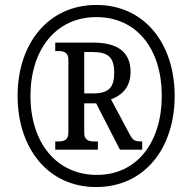

<svg xmlns="http://www.w3.org/2000/svg" viewBox="-20 -745 776 775"><path d="M368 10C563 10 685 -146 685 -358C685 -568 564 -725 369 -725C174 -725 51 -568 51 -358C51 -149 172 10 368 10ZM371 -39C208 -39 103 -169 103 -358C103 -544 205 -676 369 -676C533 -676 633 -546 633 -358C633 -172 534 -39 371 -39ZM203 -141H375V-174H362C340 -174 320 -178 320 -209V-328H368L464 -141H554V-174C525 -174 517 -178 505 -200L428 -344C469 -359 507 -390 507 -455C507 -533 457 -573 357 -573H203V-539H214C236 -539 256 -535 256 -504V-209C256 -178 236 -174 214 -174H203ZM356 -368H320V-535H354C417 -535 441 -513 441 -452C441 -394 421 -368 356 -368Z"/></svg>

Font: Noto Serif Bengali Condensed
Style: Regular
Weight: 400
Width: 3
Designer: Juan Bruce, Universal Thirst, Indian Type Foundry and the Monotype Design Team.
Foundry: Monotype Imaging Inc.
Version: Version 2.003